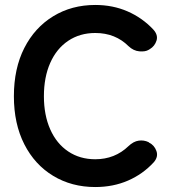

<svg xmlns="http://www.w3.org/2000/svg" viewBox="-20 -738 712 774"><path d="M364 16Q269 16 194.5 -29Q120 -74 78 -156.5Q36 -239 36 -350Q36 -462 78 -544.5Q120 -627 194.5 -672.5Q269 -718 364 -718Q435 -718 494.5 -692Q554 -666 598 -619Q618 -597 611 -574.5Q604 -552 584 -540L579 -537Q566 -529 542 -531Q518 -533 498 -552Q472 -578 438.5 -591.5Q405 -605 364 -605Q302 -605 255 -573.5Q208 -542 182.5 -484.5Q157 -427 157 -350Q157 -274 182.5 -216.5Q208 -159 255 -127.5Q302 -96 364 -96Q443 -96 498 -149Q518 -168 539 -171Q560 -174 579 -165L581 -163Q602 -153 610.5 -129.5Q619 -106 600 -84Q556 -36 496 -10Q436 16 364 16Z"/></svg>

Font: Zen Maru Gothic
Style: Bold
Weight: 700
Designer: Yoshimichi Ohira
Foundry: Positype
Version: Version 1.001